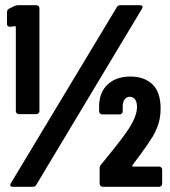

<svg xmlns="http://www.w3.org/2000/svg" viewBox="-20 -720 656 740"><path d="M41 -292V-615Q41 -620 36 -619L20 -617H18Q7 -617 7 -628V-672Q7 -683 16 -687L34 -696Q44 -700 49 -700H120Q125 -700 128.5 -696.5Q132 -693 132 -688V-292Q132 -287 128.5 -283.5Q125 -280 120 -280H53Q48 -280 44.5 -283.5Q41 -287 41 -292ZM22 -14 430 -692Q434 -700 444 -700H519Q526 -700 528.5 -696.5Q531 -693 527 -686L120 -8Q116 0 106 0H30Q23 0 20.5 -3.5Q18 -7 22 -14ZM369 -85Q397 -119 395 -117Q454 -189 477 -225Q508 -273 508 -308Q508 -327 500.5 -337Q493 -347 480 -347Q468 -347 460.5 -337Q453 -327 453 -311V-291Q453 -286 449.5 -282.5Q446 -279 441 -279H374Q369 -279 365.5 -282.5Q362 -286 362 -291V-315Q364 -367 396.5 -396Q429 -425 483 -425Q536 -425 567.5 -395Q599 -365 599 -302Q599 -272 592 -247.5Q585 -223 570 -196Q551 -165 520 -123L491 -84Q489 -82 490 -80Q491 -78 494 -78H593Q598 -78 601.5 -74.5Q605 -71 605 -66V-12Q605 -7 601.5 -3.5Q598 0 593 0H376Q371 0 367.5 -3.5Q364 -7 364 -12V-70Q364 -79 369 -85Z"/></svg>

Font: Barlow Condensed
Style: Bold
Weight: 700
Width: 3
Designer: Jeremy Tribby
Foundry: Tribby Type
Version: Version 1.500